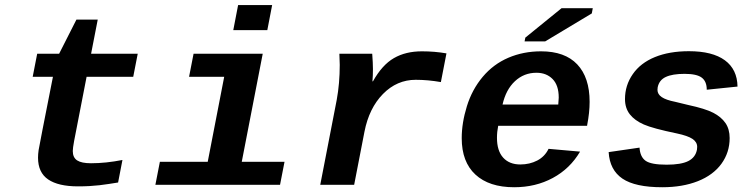

<svg xmlns="http://www.w3.org/2000/svg" viewBox="-20 -745 3040 774"><path d="M193.4 -435.5H111.8L129.9 -528.3H218.3L288.1 -666H374L347.2 -528.3H535.2L517.1 -435.5H329.1L278.8 -176.8Q273.4 -147.5 273.4 -136.2Q273.4 -109.9 291 -98.4Q308.6 -86.9 346.7 -86.9Q406.7 -86.9 473.6 -100.1L456.1 -9.3Q437 -6.3 418.7 -3.4Q400.4 -0.5 381.1 1.7Q361.8 3.9 340.6 5.1Q319.3 6.3 294.4 6.3Q215.3 6.3 174.3 -21.5Q133.3 -49.3 133.3 -109.4Q133.3 -123.5 135.7 -140.1Q138.2 -156.7 193.4 -435.5Z M954.6 -92.8H1127L1108.9 0H606.4L624.5 -92.8H817.4L883.8 -435.5H742.2L760.3 -528.3H1039.1ZM920.4 -623.5 939.9 -724.6H1077.1L1057.6 -623.5Z M1757.3 -414.1Q1705.1 -423.3 1655.8 -423.3Q1580.1 -423.3 1523.9 -366.2Q1467.8 -309.1 1449.2 -213.9L1407.7 0H1271L1337.4 -342.3Q1349.6 -408.7 1349.6 -483.4L1348.1 -528.3H1480.5Q1483.4 -490.2 1483.4 -466.3Q1483.4 -439.5 1481.4 -417H1483.4Q1520.5 -483.4 1567.9 -510.7Q1615.2 -538.1 1680.7 -538.1Q1732.4 -538.1 1779.8 -529.8Z M2052.7 9.8Q1951.7 9.8 1896.5 -41.3Q1841.3 -92.3 1841.3 -188Q1841.3 -249.5 1862.1 -316.7Q1882.8 -383.8 1925.8 -435.1Q1968.8 -486.3 2029.3 -512.2Q2089.8 -538.1 2161.1 -538.1Q2257.3 -538.1 2307.1 -485.4Q2356.9 -432.6 2356.9 -334.5Q2356.9 -291.5 2347.2 -241.7L2346.7 -237.8H1988.3Q1983.4 -213.4 1983.4 -189.5Q1983.4 -137.2 2008.3 -109.6Q2033.2 -82 2077.6 -82Q2115.2 -82 2145.8 -97.9Q2176.3 -113.8 2191.4 -145L2318.4 -133.8Q2277.8 -64.9 2208.5 -27.6Q2139.2 9.8 2052.7 9.8ZM2142.6 -451.7Q2092.3 -451.7 2055.9 -417.7Q2019.5 -383.8 2005.9 -323.7H2230.5L2232.4 -351.6Q2232.4 -401.4 2207.5 -426.5Q2182.6 -451.7 2142.6 -451.7ZM2094.7 -578.1 2097.7 -593.3 2243.7 -711.9H2369.6L2365.7 -690.9L2177.7 -578.1Z M2649.9 9.8Q2540.5 9.8 2489.3 -24.9Q2438 -59.6 2433.6 -131.8L2558.1 -149.9Q2560.5 -112.3 2582.8 -96.7Q2605 -81.1 2667.5 -81.1Q2725.6 -81.1 2754.6 -95.7Q2783.7 -110.4 2789.6 -141.6L2790.5 -152.8Q2790.5 -172.4 2771.5 -185.1Q2752.4 -197.8 2709 -207Q2611.8 -227.1 2575.2 -243.2Q2538.6 -259.3 2519 -284.2Q2499.5 -309.1 2499.5 -345.7Q2499.5 -400.9 2530.8 -446Q2562 -491.2 2620.1 -514.9Q2678.2 -538.6 2757.3 -538.6Q2852.1 -538.6 2902.1 -502Q2952.1 -465.3 2953.1 -396L2829.1 -383.3Q2829.1 -417 2808.8 -432.1Q2788.6 -447.3 2739.7 -447.3Q2690.9 -447.3 2664.1 -434.8Q2637.2 -422.4 2631.3 -393.1L2630.4 -382.8Q2630.4 -365.2 2647.7 -353.5Q2665 -341.8 2702.1 -334.5L2754.4 -321.8Q2822.8 -307.1 2855 -290.5Q2887.2 -273.9 2904.3 -249.3Q2921.4 -224.6 2921.4 -188.5Q2921.4 -130.4 2888.2 -84.7Q2855 -39.1 2793.2 -14.6Q2731.4 9.8 2649.9 9.8Z"/></svg>

Font: Liberation Mono
Style: Bold Italic
Weight: 700
Italic angle: -12°
Monospace: yes
Designer: Steve Matteson
Foundry: Ascender Corporation
Version: Version 2.1.5